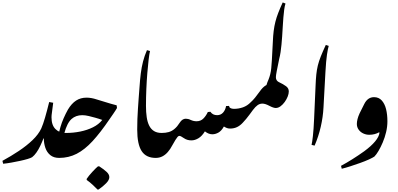

<svg xmlns="http://www.w3.org/2000/svg" viewBox="-76 -1297 3272 1577"><path d="M-50 48 -56 24Q14 -14 78.5 -57Q143 -100 191.5 -146.5Q240 -193 263 -242Q278 -276 294 -331Q310 -386 328 -459L361 -453Q356 -411 352.5 -387.5Q349 -364 348 -352.5Q347 -341 347 -334Q347 -269 379.5 -237Q412 -205 459 -205Q483 -205 493 -182Q503 -159 503 -121Q503 -83 491 -55.5Q479 -28 458 -14Q437 0 410 0Q365 0 337 -23Q309 -46 296.5 -83Q284 -120 284 -160H281Q269 -129 254.5 -98.5Q240 -68 223 -44Q206 -20 188 -6Q177 1 150 9Q123 17 88 24.5Q53 32 17 38.5Q-19 45 -50 48Z M725 260Q704 238 689.5 225Q675 212 663 201.5Q651 191 636 181V172Q643 161 655.5 145.5Q668 130 683 114Q698 98 710.5 85.5Q723 73 729 69H739Q779 95 800.5 115.5Q822 136 822 158Q822 181 796.5 207.5Q771 234 733 260Z M410 0Q390 0 378 -20.5Q366 -41 366 -86Q366 -115 372 -134Q378 -153 387.5 -165.5Q397 -178 404 -184Q410 -218 420.5 -254Q431 -290 447 -326.5Q463 -363 482 -397Q512 -447 549 -471Q586 -495 635 -495Q674 -495 719 -480Q792 -457 832.5 -445.5Q873 -434 882 -432L885 -410Q880 -401 872.5 -389.5Q865 -378 853.5 -361Q842 -344 823 -317Q749 -208 684.5 -138Q620 -68 554 -34Q488 0 410 0ZM453 -205H467Q526 -205 583 -216.5Q640 -228 687.5 -251.5Q735 -275 764 -312Q750 -317 735.5 -321.5Q721 -326 707 -330Q682 -337 653 -344Q624 -351 600 -351Q573 -351 551 -343Q529 -335 512 -320Q493 -303 478 -273Q463 -243 453 -205Z M1203 0Q1124 0 1087.5 -56Q1051 -112 1051 -233Q1051 -277 1052.5 -319Q1054 -361 1057 -403.5Q1060 -446 1063 -490.5Q1066 -535 1070 -583Q1074 -644 1080.5 -695Q1087 -746 1099 -792.5Q1111 -839 1131 -885L1156 -878Q1150 -852 1144.5 -804.5Q1139 -757 1134 -696.5Q1129 -636 1126 -566.5Q1123 -497 1123 -426Q1123 -376 1129 -335Q1135 -294 1149.5 -265Q1164 -236 1189 -220.5Q1214 -205 1252 -205Q1275 -205 1285.5 -183Q1296 -161 1296 -121Q1296 -82 1284 -55Q1272 -28 1251 -14Q1230 0 1203 0Z M1203 0Q1183 0 1171 -20Q1159 -40 1159 -86Q1159 -127 1172 -153Q1185 -179 1206 -192Q1227 -205 1252 -205Q1285 -205 1310.5 -212.5Q1336 -220 1357 -238Q1369 -248 1379.5 -260.5Q1390 -273 1400 -289Q1421 -322 1450 -322Q1459 -322 1469.5 -319.5Q1480 -317 1490 -312Q1514 -301 1538 -301Q1573 -301 1595 -324Q1616 -345 1631 -377L1652 -379Q1671 -351 1707 -351Q1737 -351 1756 -372Q1775 -393 1781 -426L1805 -427Q1808 -422 1810 -414Q1823 -403 1847 -403Q1866 -403 1874.5 -384.5Q1883 -366 1883 -337Q1883 -290 1862.5 -265.5Q1842 -241 1813 -241Q1801 -241 1789 -245Q1777 -249 1763 -258Q1743 -222 1718 -208Q1693 -194 1668 -194Q1637 -194 1607 -218Q1583 -179 1554 -161.5Q1525 -144 1496 -144Q1461 -144 1435 -162Q1408 -181 1397 -181Q1390 -181 1382 -172Q1375 -164 1364.5 -147Q1354 -130 1339 -103Q1323 -72 1302.5 -48.5Q1282 -25 1257.5 -12.5Q1233 0 1203 0Z M1813 -241Q1796 -241 1786 -259Q1782 -267 1779.5 -279.5Q1777 -292 1777 -307Q1777 -355 1798 -379Q1819 -403 1847 -403Q1884 -403 1919.5 -415.5Q1955 -428 1983 -457Q2001 -473 2019 -495Q2037 -517 2057 -545Q2081 -580 2107 -595.5Q2133 -611 2165 -611Q2191 -611 2221.5 -602Q2252 -593 2274 -578.5Q2296 -564 2296 -546Q2296 -527 2287 -504Q2278 -481 2262.5 -459.5Q2247 -438 2228 -424Q2209 -410 2189 -410Q2170 -410 2136 -428Q2119 -437 2105 -441.5Q2091 -446 2079 -446Q2058 -446 2040 -433.5Q2022 -421 2001 -393Q1989 -376 1974.5 -357Q1960 -338 1946 -320.5Q1932 -303 1918 -289Q1896 -265 1870.5 -253Q1845 -241 1813 -241Z M2240 -522Q2179 -522 2144 -535.5Q2109 -549 2109 -576Q2109 -586 2114 -603Q2119 -620 2130 -645Q2138 -665 2143.5 -687Q2149 -709 2152 -737Q2155 -765 2157 -803L2165 -954Q2167 -1004 2172 -1043.5Q2177 -1083 2186 -1118.5Q2195 -1154 2209.5 -1191.5Q2224 -1229 2246 -1277L2269 -1268Q2263 -1251 2258.5 -1219.5Q2254 -1188 2251.5 -1153Q2249 -1118 2247 -1087Q2244 -1037 2241.5 -998Q2239 -959 2236 -931Q2233 -898 2228.5 -868.5Q2224 -839 2217 -812Q2204 -749 2197 -713Q2190 -677 2190 -663Q2190 -636 2212 -624Q2252 -605 2274 -588.5Q2296 -572 2296 -546Q2296 -534 2279.5 -528Q2263 -522 2240 -522Z M2508 -101 2483 -107Q2488 -127 2494 -179.5Q2500 -232 2504 -323L2516 -594Q2518 -646 2522 -685Q2526 -724 2534.5 -759Q2543 -794 2559 -834Q2575 -874 2600 -928L2624 -920Q2617 -898 2609.5 -847.5Q2602 -797 2597 -706L2581 -414Q2577 -336 2558.5 -255.5Q2540 -175 2508 -101Z M2731 89 2725 65Q2770 41 2818.5 10.5Q2867 -20 2916 -55Q2973 -97 3005 -135.5Q3037 -174 3041 -207Q3040 -208 3039.5 -209Q3039 -210 3037 -210Q3021 -201 3001 -195.5Q2981 -190 2956 -190Q2931 -190 2907.5 -201Q2884 -212 2869.5 -232.5Q2855 -253 2855 -279Q2855 -297 2860.5 -319Q2866 -341 2878 -367L2916 -443Q2944 -499 2996 -499Q3035 -499 3059.5 -472Q3084 -445 3095 -400.5Q3106 -356 3106 -301Q3106 -257 3095.5 -212.5Q3085 -168 3068 -128Q3051 -88 3033 -57.5Q3015 -27 2999 -11Q2986 -2 2954.5 12.5Q2923 27 2882 41.5Q2841 56 2801 69Q2761 82 2731 89Z"/></svg>

Font: Noto Nastaliq Urdu SemiBold
Style: Regular
Weight: 600
Version: Version 3.007